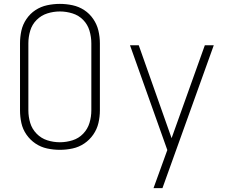

<svg xmlns="http://www.w3.org/2000/svg" viewBox="-20 -763 1192 988"><path d="M288 8Q321 8 353.5 1Q386 -6 413.5 -24.5Q441 -43 460 -70.5Q479 -98 486.5 -130Q494 -162 494 -195V-540Q494 -573 486.5 -605Q479 -637 460 -665Q441 -693 413.5 -711Q386 -729 353.5 -736Q321 -743 288 -743Q255 -743 222.5 -736Q190 -729 162.5 -711Q135 -693 116 -665Q97 -637 90 -605Q83 -573 83 -540V-195Q83 -162 90 -130Q97 -98 116 -70.5Q135 -43 162.5 -24.5Q190 -6 222.5 1Q255 8 288 8ZM770 205H816L1080 -530H1034L863 -52L694 -530H649L841 9L807 103Q798 129 788.5 154Q779 179 770 205ZM288 -31Q255 -31 223.5 -41Q192 -51 168.5 -75Q145 -99 135.5 -130.5Q126 -162 126 -195V-540Q126 -573 135.5 -605Q145 -637 168.5 -660.5Q192 -684 223.5 -694Q255 -704 288 -704Q321 -704 353 -694Q385 -684 408 -660.5Q431 -637 440.5 -605Q450 -573 450 -540V-195Q450 -162 440.5 -130.5Q431 -99 408 -75Q385 -51 353 -41Q321 -31 288 -31Z"/></svg>

Font: Iosevka Sparkle Extralight
Style: Regular
Weight: 200
Designer: Belleve Invis
Foundry: Belleve Invis
Version: Version 4.5.0; ttfautohint (v1.8.3)